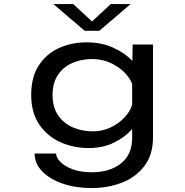

<svg xmlns="http://www.w3.org/2000/svg" viewBox="-20 -720 915 948"><path d="M418 11Q343 11 278.2 -18Q213.5 -47 173.8 -105.2Q134 -163.5 134 -251.5Q134 -339.5 171.5 -397Q209 -454.5 271.2 -482.8Q333.5 -511 407.5 -511Q480.5 -511 538.5 -484.8Q596.5 -458.5 633.5 -419.5L635 -500H735.5V-43Q735.5 44 693 99.8Q650.5 155.5 581.5 182Q512.5 208.5 432 208.5Q353.5 208.5 290 186.8Q226.5 165 188.8 126.5Q151 88 151 38H257Q257 57 277.2 78.5Q297.5 100 337 115.2Q376.5 130.5 434.5 130.5Q522.5 130.5 577.5 86.8Q632.5 43 632.5 -39V-83Q598 -43 543.2 -16Q488.5 11 418 11ZM239.5 -251Q239.5 -191 266.5 -151.2Q293.5 -111.5 338.8 -91.5Q384 -71.5 438.5 -71.5Q485 -71.5 525.5 -90.5Q566 -109.5 594.2 -139.5Q622.5 -169.5 632.5 -202.5V-306Q620.5 -337 591.8 -365Q563 -393 522.5 -410.8Q482 -428.5 435 -428.5Q381.5 -428.5 337 -409Q292.5 -389.5 266 -350Q239.5 -310.5 239.5 -251ZM243.5 -700H341.5L434.5 -614L527 -700H625L470.5 -568H398Z"/></svg>

Font: Trispace SemiExpanded
Style: Regular
Weight: 400
Width: 6
Designer: Tyler Finck
Foundry: Etcetera Type Company
Version: Version 1.210; ttfautohint (v1.8.3)